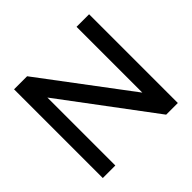

<svg xmlns="http://www.w3.org/2000/svg" viewBox="-168 -886 1071 1071"><g transform="rotate(-45 367.5 -350.0)"><path d="M71 -700H174L564 -181V-700H663V0H571L170 -536V0H71Z"/></g></svg>

Font: Red Hat Display Medium
Style: Regular
Weight: 500
Designer: Pentagram / MCKL
Foundry: Pentagram / MCKL
Version: Version 1.005; Red Hat Display Medium